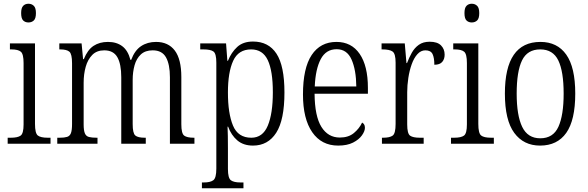

<svg xmlns="http://www.w3.org/2000/svg" viewBox="-20 -768 3143 1026"><path d="M132 -648Q115 -648 104 -658.5Q93 -669 93 -698Q93 -726 104 -737Q115 -748 132 -748Q149 -748 160.5 -737Q172 -726 172 -698Q172 -669 160.5 -658.5Q149 -648 132 -648ZM21 0V-32H37Q75 -32 90.5 -43.5Q106 -55 106 -103V-431Q106 -479 91.5 -491.5Q77 -504 41 -504H33V-536H167V-106Q167 -56 182 -44Q197 -32 236 -32H250V0Z M286 0V-32H299Q324 -32 338.5 -36.5Q353 -41 359 -56.5Q365 -72 365 -106V-430Q365 -479 351 -491.5Q337 -504 301 -504H297V-536H416L424 -452H428Q448 -502 480 -523Q512 -544 557 -544Q603 -544 633.5 -521Q664 -498 677 -448H681Q700 -499 734 -521.5Q768 -544 814 -544Q879 -544 914 -498Q949 -452 949 -356V-104Q949 -55 964 -43.5Q979 -32 1016 -32H1019V0H888V-355Q888 -424 867 -461.5Q846 -499 796 -499Q756 -499 732.5 -477Q709 -455 699 -419Q689 -383 689 -341V-105Q689 -56 703 -44Q717 -32 754 -32H759V0H628V-355Q628 -426 607 -462.5Q586 -499 537 -499Q497 -499 473 -474.5Q449 -450 438 -411Q427 -372 427 -326V-103Q427 -71 433.5 -55.5Q440 -40 455.5 -36Q471 -32 496 -32H501V0Z M1059 238V207H1069Q1104 207 1120 195Q1136 183 1136 133V-433Q1136 -481 1121 -492.5Q1106 -504 1067 -504H1050V-536H1188L1195 -443H1198Q1216 -488 1247.5 -517Q1279 -546 1332 -546Q1415 -546 1457.5 -481Q1500 -416 1500 -274Q1500 -127 1456 -58.5Q1412 10 1332 10Q1281 10 1248.5 -17.5Q1216 -45 1199 -91H1196Q1197 -71 1197.5 -41Q1198 -11 1198 25V135Q1198 184 1214 195.5Q1230 207 1265 207H1281V238ZM1323 -32Q1384 -32 1411 -96.5Q1438 -161 1438 -275Q1438 -389 1411 -446.5Q1384 -504 1322 -504Q1254 -504 1226 -443Q1198 -382 1198 -274Q1198 -162 1225 -97Q1252 -32 1323 -32Z M1787 10Q1698 10 1648.5 -61.5Q1599 -133 1599 -263Q1599 -404 1645.5 -474Q1692 -544 1778 -544Q1858 -544 1902 -480Q1946 -416 1946 -298V-267H1661Q1662 -147 1697.5 -90Q1733 -33 1796 -33Q1842 -33 1871 -57Q1900 -81 1915 -113Q1921 -110 1925.5 -103.5Q1930 -97 1930 -85Q1930 -67 1914 -44.5Q1898 -22 1866.5 -6Q1835 10 1787 10ZM1884 -306Q1883 -395 1858.5 -450Q1834 -505 1779 -505Q1722 -505 1694 -452Q1666 -399 1662 -306Z M2021 0V-32H2026Q2063 -32 2078.5 -43.5Q2094 -55 2094 -106V-433Q2094 -481 2078 -492.5Q2062 -504 2024 -504H2019V-536H2143L2152 -431H2155Q2166 -460 2180.5 -486Q2195 -512 2218 -528.5Q2241 -545 2276 -545Q2317 -545 2336.5 -525.5Q2356 -506 2356 -476Q2356 -452 2343 -437Q2330 -422 2301 -422Q2301 -459 2291.5 -479Q2282 -499 2253 -499Q2229 -499 2210.5 -478.5Q2192 -458 2180 -424.5Q2168 -391 2162 -351.5Q2156 -312 2156 -275V-103Q2156 -54 2171.5 -43Q2187 -32 2224 -32H2244V0Z M2501 -648Q2484 -648 2473 -658.5Q2462 -669 2462 -698Q2462 -726 2473 -737Q2484 -748 2501 -748Q2518 -748 2529.5 -737Q2541 -726 2541 -698Q2541 -669 2529.5 -658.5Q2518 -648 2501 -648ZM2390 0V-32H2406Q2444 -32 2459.5 -43.5Q2475 -55 2475 -103V-431Q2475 -479 2460.5 -491.5Q2446 -504 2410 -504H2402V-536H2536V-106Q2536 -56 2551 -44Q2566 -32 2605 -32H2619V0Z M2866 10Q2778 10 2728 -58Q2678 -126 2678 -268Q2678 -544 2868 -544Q2958 -544 3006 -476Q3054 -408 3054 -268Q3054 -126 3006 -58Q2958 10 2866 10ZM2867 -29Q2936 -29 2964 -90.5Q2992 -152 2992 -268Q2992 -386 2963.5 -445Q2935 -504 2867 -504Q2798 -504 2769.5 -445Q2741 -386 2741 -268Q2741 -151 2770.5 -90Q2800 -29 2867 -29Z"/></svg>

Font: Noto Serif Condensed Light
Style: Regular
Weight: 300
Width: 3
Designer: Monotype Design Team
Foundry: Monotype Imaging Inc.
Version: Version 2.013